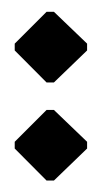

<svg xmlns="http://www.w3.org/2000/svg" viewBox="-20 -304 176 330"><path d="M60 6.3H72.7L129.7 -48.7V-60.3L72.7 -115H60L5.3 -60.3V-48.7ZM60 -162.3H72.7L129.7 -217.3V-229L72.7 -283.7H60L5.3 -229V-217.3Z"/></svg>

Font: Jomhuria
Style: Regular
Weight: 400
Designer: Arabic design by Kourosh Beigpour, Latin design by Eben Sorkin, engineering by Lasse Fister and Khaled Hosney
Version: Version 1.0010